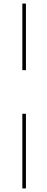

<svg xmlns="http://www.w3.org/2000/svg" viewBox="-20 -800 260 1070"><path d="M104.5 250V-166H124.5V250ZM104.5 -409V-780H124.5V-409Z"/></svg>

Font: Bodoni Moda SC 11pt
Style: Bold
Weight: 700
Version: Version 2.005